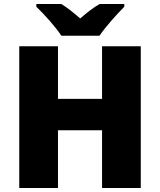

<svg xmlns="http://www.w3.org/2000/svg" viewBox="-20 -947 806 967"><path d="M606 -927H482C447 -907 419 -884 384 -854C349 -884 324 -905 289 -927H163V-913C201 -877 259 -813 289 -767H481C512 -813 572 -879 606 -913ZM689 0V-714H494V-449H272V-714H77V0H272V-291H494V0Z"/></svg>

Font: Noto Sans UI Black
Style: Regular
Weight: 900
Designer: Monotype Design Team
Foundry: Monotype Imaging Inc.
Version: Version 1.901